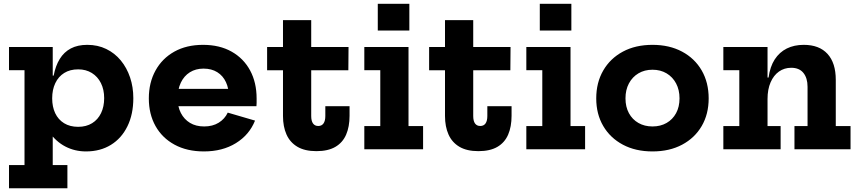

<svg xmlns="http://www.w3.org/2000/svg" viewBox="-20 -804 4617 1034"><path d="M28.5 210V85H112V-426H28.5V-551H264V-356.5L261 -291V-263L264 -187V85H343V210ZM443 11.5Q383 11.5 332.2 -14.8Q281.5 -41 244 -94Q206.5 -147 186.5 -226.5L261 -274.5Q261 -229 277.2 -194.5Q293.5 -160 325 -140.5Q356.5 -121 401 -121Q444.5 -121 476 -140.5Q507.5 -160 524.2 -194.8Q541 -229.5 541 -275.5Q541 -321.5 523.5 -356.5Q506 -391.5 474.5 -411Q443 -430.5 401 -430.5Q357 -430.5 325.8 -411Q294.5 -391.5 277.8 -356.2Q261 -321 261 -274.5L246 -397H269Q279 -449.5 301.8 -486.5Q324.5 -523.5 361.2 -543Q398 -562.5 450 -562.5Q506.5 -562.5 552.2 -540.2Q598 -518 630.5 -478.5Q663 -439 680.5 -387Q698 -335 698 -275.5Q698 -188.5 666.2 -123.8Q634.5 -59 577.2 -23.8Q520 11.5 443 11.5Z M1078.5 11.5Q987 11.5 920.2 -24.8Q853.5 -61 817.5 -125.2Q781.5 -189.5 781.5 -274Q781.5 -359 817.5 -424.2Q853.5 -489.5 919 -526Q984.5 -562.5 1073.5 -562.5Q1162.5 -562.5 1227.2 -526Q1292 -489.5 1327 -424.5Q1362 -359.5 1362 -273.5Q1362 -259.5 1362 -249.5Q1362 -239.5 1361 -232H1211Q1212.5 -243 1212.8 -254.5Q1213 -266 1213 -280.5Q1213 -326.5 1197 -361.2Q1181 -396 1150.2 -415.2Q1119.5 -434.5 1076 -434.5Q1034 -434.5 1002.5 -414.8Q971 -395 953.8 -358.8Q936.5 -322.5 936.5 -274Q936.5 -229.5 954 -195.5Q971.5 -161.5 1003.2 -142.2Q1035 -123 1079.5 -123Q1125 -123 1157.8 -143.2Q1190.5 -163.5 1206.5 -197.5L1353.5 -154.5Q1322.5 -77.5 1250.2 -33Q1178 11.5 1078.5 11.5ZM878 -232V-325.5H1271.5L1288 -232Z M1656 -179.5Q1656 -152.5 1665.8 -139Q1675.5 -125.5 1694 -125.5Q1712.5 -125.5 1722.2 -139.2Q1732 -153 1732 -179.5V-232H1862.5V-180.5Q1862.5 -121.5 1844 -78.8Q1825.5 -36 1786 -13Q1746.5 10 1684 10Q1621.5 10 1581.8 -13.5Q1542 -37 1523 -79.5Q1504 -122 1504 -179.5V-425.5H1418.5V-551H1504V-695.5H1656V-551H1857L1856 -425.5H1656Z M2180 -125H2258.5V0H1942V-125H2028V-426H1942V-551H2180ZM2014.5 -783.5H2184.5V-639.5H2014.5Z M2528.5 -179.5Q2528.5 -152.5 2538.2 -139Q2548 -125.5 2566.5 -125.5Q2585 -125.5 2594.8 -139.2Q2604.5 -153 2604.5 -179.5V-232H2735V-180.5Q2735 -121.5 2716.5 -78.8Q2698 -36 2658.5 -13Q2619 10 2556.5 10Q2494 10 2454.2 -13.5Q2414.5 -37 2395.5 -79.5Q2376.5 -122 2376.5 -179.5V-425.5H2291V-551H2376.5V-695.5H2528.5V-551H2729.5L2728.5 -425.5H2528.5Z M3052.5 -125H3131V0H2814.5V-125H2900.5V-426H2814.5V-551H3052.5ZM2887 -783.5H3057V-639.5H2887Z M3494 11.5Q3402.5 11.5 3334.5 -24.8Q3266.5 -61 3228.8 -125.2Q3191 -189.5 3191 -274Q3191 -359.5 3228.8 -424.5Q3266.5 -489.5 3334.5 -526Q3402.5 -562.5 3494 -562.5Q3585 -562.5 3653.2 -526Q3721.5 -489.5 3759 -424.5Q3796.5 -359.5 3796.5 -274Q3796.5 -189.5 3759 -125.2Q3721.5 -61 3653.5 -24.8Q3585.5 11.5 3494 11.5ZM3494 -123Q3537 -123 3569.8 -141.8Q3602.5 -160.5 3621 -194.5Q3639.5 -228.5 3639.5 -274.5Q3639.5 -320 3621 -354.8Q3602.5 -389.5 3569.8 -409Q3537 -428.5 3494 -428.5Q3451 -428.5 3418.2 -409Q3385.5 -389.5 3367 -354.8Q3348.5 -320 3348.5 -274.5Q3348.5 -228.5 3367 -194.5Q3385.5 -160.5 3418.2 -141.8Q3451 -123 3494 -123Z M4113.5 -125H4184V0H3875.5V-125H3961.5V-426H3875.5V-551H4113.5ZM4329 -125V-336.5Q4329 -383.5 4306.8 -411.2Q4284.5 -439 4241 -439Q4204 -439 4175.2 -418.8Q4146.5 -398.5 4130 -360.8Q4113.5 -323 4113.5 -271L4087 -386.5H4119Q4127 -445 4152.2 -484Q4177.5 -523 4217.2 -542.8Q4257 -562.5 4308.5 -562.5Q4392 -562.5 4436.5 -513.8Q4481 -465 4481 -374V-125H4560.5V0H4258.5V-125Z"/></svg>

Font: Hepta Slab
Style: Bold
Weight: 700
Designer: Michael LaGattuta
Foundry: Michael LaGattuta
Version: Version 1.100